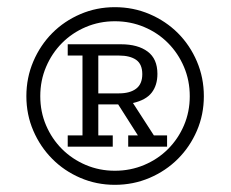

<svg xmlns="http://www.w3.org/2000/svg" viewBox="-20 -703 640 533"><path d="M545.9 -436Q545.9 -384.8 526.6 -340.1Q507.3 -295.4 473.9 -262Q440.4 -228.5 395.3 -209.2Q350.1 -189.9 298.8 -189.9Q248 -189.9 203.1 -209.2Q158.2 -228.5 125 -262Q91.8 -295.4 72.5 -340.1Q53.2 -384.8 53.2 -436Q53.2 -487.3 72.5 -532.5Q91.8 -577.6 125 -611.1Q158.2 -644.5 203.1 -663.8Q248 -683.1 298.8 -683.1Q350.1 -683.1 395.3 -663.8Q440.4 -644.5 473.9 -611.1Q507.3 -577.6 526.6 -532.5Q545.9 -487.3 545.9 -436ZM91.8 -436Q91.8 -392.6 107.9 -355Q124 -317.4 152.1 -289.3Q180.2 -261.2 218 -245.1Q255.9 -229 298.8 -229Q342.3 -229 380.4 -245.1Q418.5 -261.2 446.5 -289.3Q474.6 -317.4 490.7 -355Q506.8 -392.6 506.8 -436Q506.8 -479.5 490.7 -517.3Q474.6 -555.2 446.5 -583.5Q418.5 -611.8 380.4 -627.9Q342.3 -644 298.8 -644Q255.9 -644 218 -627.9Q180.2 -611.8 152.1 -583.5Q124 -555.2 107.9 -517.3Q91.8 -479.5 91.8 -436ZM335.9 -327.1H362.8L308.1 -413.1H295.9H252.9V-327.1H293V-295.9H168V-327.1H209V-548.8H168V-580.1H315.9Q362.8 -580.1 389.9 -559.8Q417 -539.6 417 -498Q417 -466.3 401.1 -445.8Q385.3 -425.3 349.1 -417L407.2 -327.1H443.8V-295.9H335.9ZM375 -497.1Q375 -524.9 357.9 -536.9Q340.8 -548.8 310.1 -548.8H252.9V-443.8H310.1Q340.8 -443.8 357.9 -456.8Q375 -469.7 375 -497.1Z"/></svg>

Font: Stint Ultra Expanded
Style: Regular
Weight: 400
Width: 7
Designer: Astigmatic (AOETI)
Foundry: Astigmatic (AOETI)
Version: Version 1.000